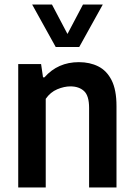

<svg xmlns="http://www.w3.org/2000/svg" viewBox="-20 -828 591 848"><path d="M60.5 0V-545H161.5L170 -486.5H176.5Q235.5 -553.5 328.5 -553.5Q376.5 -553.5 414 -534.8Q451.5 -516 473 -473.5Q494.5 -431 494.5 -359.5V0H373.5V-351.5Q373.5 -405.5 351 -426Q328.5 -446.5 291 -446.5Q263.5 -446.5 233 -433.8Q202.5 -421 182 -391.5V0ZM226 -620.5 122 -808H209.5L278 -678L346.5 -808H434L330 -620.5Z"/></svg>

Font: Encode Sans Semi Condensed SemiBold
Style: Regular
Weight: 600
Width: 4
Designer: Multiple Designers
Foundry: Impallari Type
Version: Version 3.000; ttfautohint (v1.8.3) -l 8 -r 50 -G 200 -x 14 